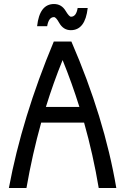

<svg xmlns="http://www.w3.org/2000/svg" viewBox="-20 -940 626 960"><path d="M24.4 0Q89.8 -351.6 249 -732.4H336.9Q502 -351.6 561.5 0H473.6Q445.8 -166.5 400.4 -327.1H186Q141.6 -168.5 112.3 0ZM209.5 -405.3H377Q339.8 -524.4 293 -639.6Q246.6 -525.4 209.5 -405.3ZM165.5 -809.1Q177.7 -919.9 250 -919.9Q287.6 -919.9 308.1 -885.7Q325.7 -856.4 335 -856.4Q361.3 -856.4 368.2 -899.9H418.5Q406.2 -789.1 334 -789.1Q296.4 -789.1 275.4 -826.7Q259.8 -854.5 250 -854.5Q223.6 -854.5 215.8 -809.1Z"/></svg>

Font: Consola Mono
Style: Book
Weight: 400
Monospace: yes
Designer: Wojciech Kalinowski "wmk69" (wmk69@o2.pl)
Foundry: Wojciech Kalinowski "wmk69" (wmk69@o2.pl)
Version: Version 2.1.0